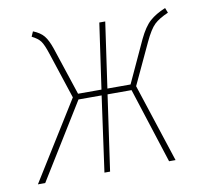

<svg xmlns="http://www.w3.org/2000/svg" viewBox="-65 -599 720 670"><g transform="rotate(-10 295.5 -264.5)"><path d="M561 -528.8 567.9 -511.2Q535.2 -497.1 518.3 -481Q501.5 -464.8 481.9 -422.9L414.1 -277.8L504.9 0H481.9L396 -267.1H311L272.9 0H252.9L290 -267.1H208L43 0H17.1L189.9 -277.8L136.2 -440.9Q125 -475.6 115.7 -488Q106.4 -500.5 85 -511.2L92.8 -528.8Q118.2 -518.6 130.6 -503.4Q143.1 -488.3 153.8 -457L210 -287.1H293L326.2 -519H347.2L314 -287.1H396L464.8 -436Q484.4 -477.1 505.4 -495.8Q526.4 -514.6 561 -528.8Z"/></g></svg>

Font: Fira Sans Compressed Thin
Style: Italic
Weight: 100
Width: 3
Italic angle: -8°
Designer: Carrois Corporate & Edenspiekermann AG
Foundry: Carrois Corporate GbR & Edenspiekermann AG
Version: Version 4.203;PS 004.203;hotconv 1.0.88;makeotf.lib2.5.64775